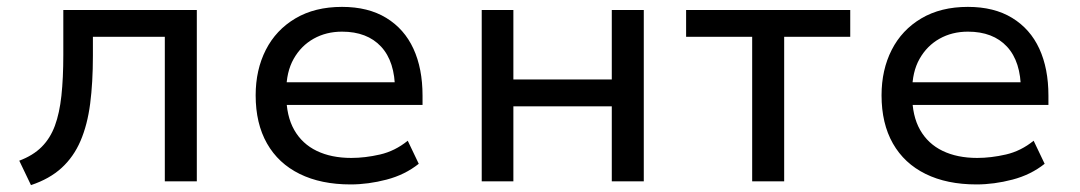

<svg xmlns="http://www.w3.org/2000/svg" viewBox="-20 -527 3138 558"><path d="M70 11 36 -60Q76 -75 101 -100Q126 -125 139.5 -161.5Q153 -198 158.5 -249Q164 -300 164 -367V-498H552V0H459V-420H250V-365Q250 -287 242 -225.5Q234 -164 214 -117.5Q194 -71 159 -39Q124 -7 70 11Z M999 9Q913 9 851 -21.5Q789 -52 756 -110Q723 -168 723 -250Q723 -324 752.5 -382Q782 -440 838.5 -473.5Q895 -507 974 -507Q1050 -507 1102.5 -475Q1155 -443 1181.5 -385.5Q1208 -328 1208 -249V-222H792V-288H1148L1128 -265Q1128 -348 1087.5 -391.5Q1047 -435 974 -435Q928 -435 891.5 -414.5Q855 -394 833.5 -356Q812 -318 812 -263V-251Q812 -190 835 -149.5Q858 -109 900.5 -88.5Q943 -68 1001 -68Q1041 -68 1084.5 -78Q1128 -88 1165 -118L1197 -51Q1157 -19 1103.5 -5Q1050 9 999 9Z M1380 0V-498H1472V-296H1758V-498H1851V0H1758V-218H1472V0Z M2166 0V-420H1974V-498H2451V-420H2259V0Z M2818 9Q2732 9 2670 -21.5Q2608 -52 2575 -110Q2542 -168 2542 -250Q2542 -324 2571.5 -382Q2601 -440 2657.5 -473.5Q2714 -507 2793 -507Q2869 -507 2921.5 -475Q2974 -443 3000.5 -385.5Q3027 -328 3027 -249V-222H2611V-288H2967L2947 -265Q2947 -348 2906.5 -391.5Q2866 -435 2793 -435Q2747 -435 2710.5 -414.5Q2674 -394 2652.5 -356Q2631 -318 2631 -263V-251Q2631 -190 2654 -149.5Q2677 -109 2719.5 -88.5Q2762 -68 2820 -68Q2860 -68 2903.5 -78Q2947 -88 2984 -118L3016 -51Q2976 -19 2922.5 -5Q2869 9 2818 9Z"/></svg>

Font: Nunito Sans 6pt
Style: Regular
Weight: 400
Version: Version 3.101;gftools[0.9.27]